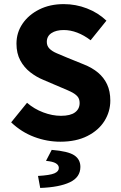

<svg xmlns="http://www.w3.org/2000/svg" viewBox="-20 -684 596 943"><path d="M276.2 12Q210.7 12 147.9 -11.6Q85.2 -35.1 34.8 -83.1L112.8 -179.2Q148 -148.7 192.4 -132Q236.8 -115.2 279.5 -115.2Q325.8 -115.2 348.4 -132.1Q371.1 -148.9 371.1 -178.1Q371.1 -199.1 359.5 -211.5Q347.9 -224 326.9 -234Q306 -244 277.2 -255.7L192.5 -291.9Q158.7 -305.7 128.5 -329.2Q98.3 -352.7 79.6 -387.4Q60.9 -422.2 60.9 -469.5Q60.9 -523.9 90.8 -567.7Q120.6 -611.4 172.9 -637.6Q225.2 -663.8 293.1 -663.8Q352.2 -663.8 406.9 -642.7Q461.6 -621.7 502.7 -582.5L425.1 -486.3Q392.9 -510.9 359.4 -523.7Q325.9 -536.5 293.1 -536.5Q255.4 -536.5 232.7 -521.4Q209.9 -506.3 209.9 -478.1Q209.9 -458.5 222.8 -445.4Q235.6 -432.2 258.5 -422.5Q281.5 -412.8 309.5 -401L392.5 -367.3Q432.8 -351.3 461.4 -327.4Q490 -303.5 505.9 -269.8Q521.8 -236.1 521.8 -190Q521.8 -135.9 493 -89.8Q464.2 -43.7 409 -15.9Q353.9 12 276.2 12ZM177.5 239.1 166.6 180.1Q225.2 176.8 247.1 167.4Q269 158 269 140.9Q269 126.8 254.2 118Q239.4 109.1 205.9 106.1L234 52.1Q314.4 58.6 344.6 78.7Q374.8 98.7 374.8 135.6Q374.8 186.7 323 211.2Q271.1 235.7 177.5 239.1Z"/></svg>

Font: Source Sans 3 Variable
Style: Regular
Weight: 200
Designer: Paul D. Hunt
Foundry: Adobe Systems Incorporated
Version: Version 3.026